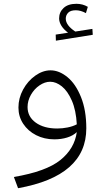

<svg xmlns="http://www.w3.org/2000/svg" viewBox="-20 -733 537 1010"><path d="M468 -550 274 -519 273 -551 338 -561Q315 -578 303 -597.5Q291 -617 291 -636Q291 -669 314.5 -691Q338 -713 382 -713Q415 -713 442 -697L432 -664Q404 -679 379 -679Q351 -679 338.5 -666Q326 -653 326 -635Q326 -600 376 -567L466 -581ZM434 -58Q434 193 75 257L53 198Q223 169 297.5 109Q372 49 384 -38Q364 -19 333 -9.5Q302 0 266 0Q213 0 170 -22Q127 -44 102 -82Q77 -120 77 -167Q77 -217 101.5 -262Q126 -307 165.5 -335Q205 -363 246 -363Q291 -363 334.5 -327.5Q378 -292 406 -222.5Q434 -153 434 -58ZM281 -57Q308 -57 335.5 -62.5Q363 -68 384 -79Q380 -153 358 -203.5Q336 -254 305.5 -278.5Q275 -303 244 -303Q216 -303 188 -284Q160 -265 142.5 -234Q125 -203 125 -170Q125 -119 168 -88Q211 -57 281 -57Z"/></svg>

Font: FiraGO Light
Style: Italic
Weight: 300
Italic angle: -8°
Designer: bBox Type GmbH
Foundry: bBox Type GmbH
Version: Version 1.001